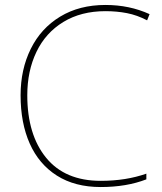

<svg xmlns="http://www.w3.org/2000/svg" viewBox="-20 -744 654 774"><path d="M90 -360Q90 -201 166 -108Q242 -15 386 -15Q488 -15 570 -44V-21Q490 10 386 10Q282 10 209.5 -36Q137 -82 100 -165Q63 -248 63 -360Q63 -464 104 -547Q145 -630 222.5 -677Q300 -724 405 -724Q502 -724 583 -687L573 -662Q533 -683 492 -691Q451 -699 405 -699Q307 -699 235.5 -655.5Q164 -612 127 -535Q90 -458 90 -360Z"/></svg>

Font: Noto Sans UI Thin
Style: Regular
Weight: 250
Designer: Monotype Design Team
Foundry: Monotype Imaging Inc.
Version: Version 1.001